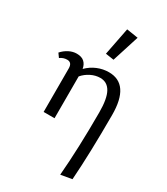

<svg xmlns="http://www.w3.org/2000/svg" viewBox="-239 -814 1047 1205"><g transform="rotate(30 284.5 -211.0)"><path d="M334 -503 274 -512 313 -711 396 -698ZM500 -198Q500 81 486 275L405 289Q422 90 422 -172Q422 -271 396.5 -317Q371 -363 320 -363Q286 -363 253 -346.5Q220 -330 197 -303V0H118V-315Q118 -358 83 -358Q55 -358 32 -341L12 -369Q33 -393 60.5 -407Q88 -421 116 -421Q152 -421 171 -403.5Q190 -386 195 -356Q227 -388 267 -404.5Q307 -421 349 -421Q500 -421 500 -198Z"/></g></svg>

Font: Ysabeau Infant Medium
Style: Regular
Weight: 500
Designer: Christian Thalmann (Catharsis Fonts)
Version: Version 0.003